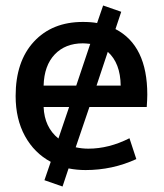

<svg xmlns="http://www.w3.org/2000/svg" viewBox="-20 -610 599 700"><path d="M373 -421 332 -298H420Q419 -380 373 -421ZM309 -450Q291 -452 282 -452Q218 -452 179.5 -411.5Q141 -371 139 -298H258ZM306 -220 256 -73Q279 -68 302 -68Q377 -68 452 -106L477 -30Q390 10 292 10Q260 10 230 4L208 70L142 47L165 -20Q105 -52 71 -114Q37 -176 37 -260Q37 -386 103.5 -458Q170 -530 282 -530Q313 -530 334 -526L356 -590L422 -567L401 -504Q517 -444 517 -265Q517 -250 515 -220ZM232 -220H139Q142 -146 193 -105Z"/></svg>

Font: M PLUS 1p Medium
Style: Regular
Weight: 500
Version: Version 1.062